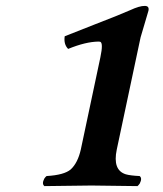

<svg xmlns="http://www.w3.org/2000/svg" viewBox="-20 -630 554 652"><path d="M376.5 -122.1Q361.8 -52.2 407.2 -38.1Q422.4 -33.7 454.1 -32.2Q463.9 -24.9 454.6 -6.8Q450.7 -1 446.8 2Q292.5 0 290.5 0L130.9 2Q121.1 -5.4 130.4 -23.4Q134.3 -29.3 138.2 -32.2Q197.8 -35.6 220.2 -54.7Q244.1 -76.7 254.4 -122.1L320.8 -435.1Q331.5 -485.4 319.8 -488.3Q316.9 -488.8 314.5 -488.8Q271 -488.3 211.4 -463.9Q195.8 -479.5 199.7 -506.8Q235.8 -521.5 298.8 -545.9Q383.8 -578.6 421.4 -595.2Q454.1 -610.4 471.7 -609.9Q486.8 -609.9 484.4 -595.2Q483.9 -593.8 483.9 -592.8Q483.9 -592.8 457.5 -503.4Q455.1 -492.2 453.1 -482.9Z"/></svg>

Font: Linux Libertine Capitals O
Style: Bold Italic Samll Caps
Weight: 400
Italic angle: -12°
Designer: Philipp H. Poll
Foundry: Philipp H. Poll
Version: Version 5.0.4